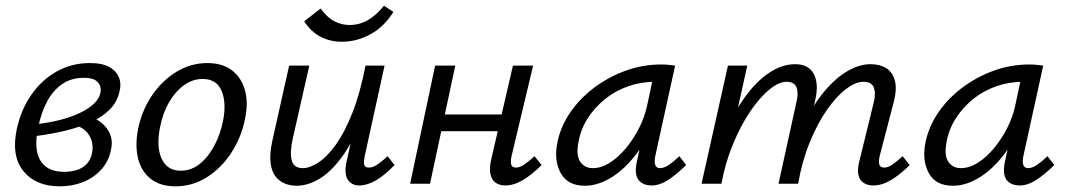

<svg xmlns="http://www.w3.org/2000/svg" viewBox="-20 -647 3756 676"><path d="M190 9Q106 9 62.5 -44.5Q19 -98 39 -192Q54 -261 90.5 -313.5Q127 -366 180 -395.5Q233 -425 296 -425Q341 -425 366 -410.5Q391 -396 399.5 -372.5Q408 -349 400 -322Q392 -287 366 -261Q340 -235 300 -217Q260 -199 210.5 -187Q161 -175 106 -168L102 -209Q201 -220 262.5 -250Q324 -280 333 -318Q336 -328 333.5 -340.5Q331 -353 318 -363Q305 -373 275 -373Q231 -373 199 -351Q167 -329 146 -290Q125 -251 114 -197Q104 -151 110 -116Q116 -81 140 -61.5Q164 -42 206 -42Q227 -42 247.5 -47.5Q268 -53 283.5 -68Q299 -83 304 -108Q309 -131 302.5 -152Q296 -173 279.5 -188Q263 -203 236 -207L287 -240Q302 -236 319.5 -226.5Q337 -217 350.5 -202Q364 -187 370.5 -166Q377 -145 370 -116Q362 -78 336 -49.5Q310 -21 272.5 -6Q235 9 190 9Z M598 9Q544 9 510.5 -17.5Q477 -44 466 -89.5Q455 -135 466 -192Q479 -257 514.5 -310Q550 -363 601 -394Q652 -425 710 -425Q763 -425 796.5 -399.5Q830 -374 842.5 -329Q855 -284 842 -225Q829 -162 794 -108.5Q759 -55 708.5 -23Q658 9 598 9ZM616 -46Q654 -46 684 -70.5Q714 -95 735 -135Q756 -175 765 -220Q778 -284 760.5 -326.5Q743 -369 693 -369Q659 -369 628.5 -347.5Q598 -326 575.5 -287.5Q553 -249 543 -197Q530 -129 549.5 -87.5Q569 -46 616 -46Z M1024 7Q1002 7 982.5 -1Q963 -9 949.5 -26.5Q936 -44 932.5 -75Q929 -106 939 -152L998 -416H1069L1011 -160Q1000 -111 1007 -83Q1014 -55 1046 -55Q1071 -55 1102 -75.5Q1133 -96 1163.5 -139Q1194 -182 1221 -250.5Q1248 -319 1267 -416H1308Q1285 -302 1252 -221.5Q1219 -141 1181 -90.5Q1143 -40 1103 -16.5Q1063 7 1024 7ZM1244 6Q1227 6 1214.5 -3.5Q1202 -13 1198 -31Q1194 -49 1200 -77L1275 -416H1334L1264 -97Q1260 -76 1262.5 -66.5Q1265 -57 1279 -57Q1293 -57 1308.5 -67.5Q1324 -78 1345 -97L1369 -66Q1336 -31 1304.5 -12.5Q1273 6 1244 6ZM1184 -500Q1142 -500 1108 -518Q1074 -536 1051 -572L1109 -617Q1132 -585 1157.5 -572Q1183 -559 1211 -559Q1245 -559 1275 -576Q1305 -593 1332 -627L1365 -605Q1333 -553 1284.5 -526.5Q1236 -500 1184 -500Z M1759 6Q1740 6 1726 -3Q1712 -12 1707 -33Q1702 -54 1710 -88L1786 -416H1857L1781 -97Q1777 -78 1780 -67.5Q1783 -57 1797 -57Q1810 -57 1825.5 -67.5Q1841 -78 1862 -97L1887 -66Q1853 -32 1821 -13Q1789 6 1759 6ZM1424 0 1512 -416H1583L1494 0ZM1495 -185 1508 -244H1785L1772 -185Z M2039 7Q1979 7 1954.5 -37Q1930 -81 1942 -143Q1953 -200 1987 -250Q2021 -300 2071.5 -338Q2122 -376 2182.5 -398Q2243 -420 2308 -420Q2324 -420 2335.5 -418.5Q2347 -417 2357 -416L2287 -97Q2279 -55 2304 -55Q2318 -55 2335 -66.5Q2352 -78 2372 -97L2396 -66Q2360 -31 2331 -12.5Q2302 6 2274 6Q2254 6 2239.5 -3Q2225 -12 2220.5 -30Q2216 -48 2222 -77L2259 -243L2300 -277Q2287 -218 2260 -167Q2233 -116 2197 -76.5Q2161 -37 2120 -15Q2079 7 2039 7ZM2067 -55Q2097 -55 2127 -74Q2157 -93 2184 -125.5Q2211 -158 2231 -198Q2251 -238 2259 -278L2282 -386L2320 -356Q2312 -358 2303 -358.5Q2294 -359 2286 -359Q2236 -359 2191 -343Q2146 -327 2110 -298Q2074 -269 2049 -230Q2024 -191 2016 -143Q2008 -98 2023.5 -76.5Q2039 -55 2067 -55Z M3055 6Q3035 6 3021 -3Q3007 -12 3002.5 -30Q2998 -48 3005 -77L3056 -285Q3064 -316 3057 -337.5Q3050 -359 3020 -359Q2992 -359 2958 -333Q2924 -307 2891 -259.5Q2858 -212 2831 -146Q2804 -80 2790 0H2740Q2763 -102 2797 -181Q2831 -260 2872.5 -313Q2914 -366 2958.5 -393.5Q3003 -421 3045 -421Q3077 -421 3099.5 -407.5Q3122 -394 3130.5 -364Q3139 -334 3126 -285L3077 -97Q3073 -78 3076 -67.5Q3079 -57 3093 -57Q3107 -57 3122 -67.5Q3137 -78 3158 -97L3183 -66Q3149 -32 3117 -13Q3085 6 3055 6ZM2450 0 2543 -416H2611L2519 0ZM2475 0Q2495 -92 2527.5 -168.5Q2560 -245 2600.5 -302Q2641 -359 2687 -390Q2733 -421 2780 -421Q2828 -421 2846 -385Q2864 -349 2849 -289L2779 0H2721L2784 -287Q2792 -319 2784.5 -339Q2777 -359 2749 -359Q2722 -359 2688.5 -331.5Q2655 -304 2622 -255.5Q2589 -207 2561.5 -141.5Q2534 -76 2520 0Z M3335 7Q3275 7 3250.5 -37Q3226 -81 3238 -143Q3249 -200 3283 -250Q3317 -300 3367.5 -338Q3418 -376 3478.5 -398Q3539 -420 3604 -420Q3620 -420 3631.5 -418.5Q3643 -417 3653 -416L3583 -97Q3575 -55 3600 -55Q3614 -55 3631 -66.5Q3648 -78 3668 -97L3692 -66Q3656 -31 3627 -12.5Q3598 6 3570 6Q3550 6 3535.5 -3Q3521 -12 3516.5 -30Q3512 -48 3518 -77L3555 -243L3596 -277Q3583 -218 3556 -167Q3529 -116 3493 -76.5Q3457 -37 3416 -15Q3375 7 3335 7ZM3363 -55Q3393 -55 3423 -74Q3453 -93 3480 -125.5Q3507 -158 3527 -198Q3547 -238 3555 -278L3578 -386L3616 -356Q3608 -358 3599 -358.5Q3590 -359 3582 -359Q3532 -359 3487 -343Q3442 -327 3406 -298Q3370 -269 3345 -230Q3320 -191 3312 -143Q3304 -98 3319.5 -76.5Q3335 -55 3363 -55Z"/></svg>

Font: Ysabeau Infant Medium
Style: Italic
Weight: 500
Italic angle: -12°
Designer: Christian Thalmann (Catharsis Fonts)
Version: Version 2.001;gftools[0.9.30]; featfreeze: ss01,ss02,lnum